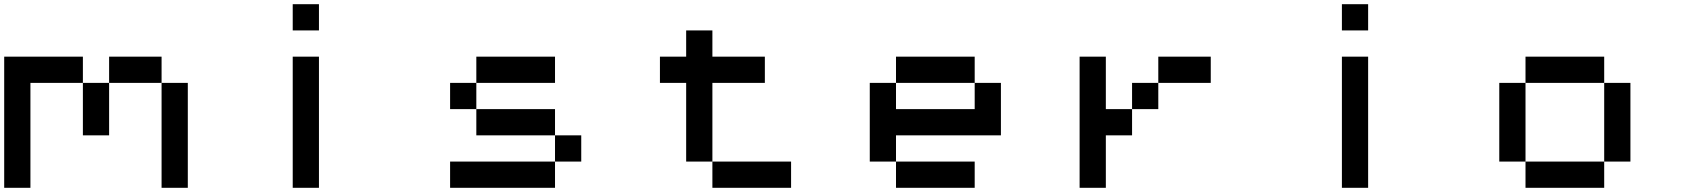

<svg xmlns="http://www.w3.org/2000/svg" viewBox="-20 -895 8040 915"><path d="M750 -500H875V0H750ZM500 -625H750V-500H500ZM375 -500H500V-250H375ZM0 -625H375V-500H125V0H0Z M1375 -625H1500V0H1375ZM1375 -875H1500V-750H1375Z M2125 -500H2250V-375H2125ZM2625 -250H2750V-125H2625ZM2125 -125H2625V0H2125ZM2250 -375H2625V-250H2250ZM2250 -625H2625V-500H2250Z M3250 -750H3375V-625H3625V-500H3375V-125H3250V-500H3125V-625H3250ZM3375 -125H3750V0H3375Z M4250 -125H4625V0H4250ZM4125 -500H4250V-375H4625V-500H4750V-250H4250V-125H4125ZM4250 -625H4625V-500H4250Z M5500 -625H5750V-500H5500ZM5375 -500H5500V-375H5375ZM5125 -625H5250V-375H5375V-250H5250V0H5125Z M6375 -625H6500V0H6375ZM6375 -875H6500V-750H6375Z M7625 -500H7750V-125H7625ZM7250 -125H7625V0H7250ZM7125 -500H7250V-125H7125ZM7250 -625H7625V-500H7250Z"/></svg>

Font: Pixel Operator Mono 8
Style: Regular
Weight: 400
Monospace: yes
Designer: Jayvee Enaguas (HarvettFox96)
Foundry: The Grandoplex Project
Version: Version 1.5.0 (October 25, 2015)